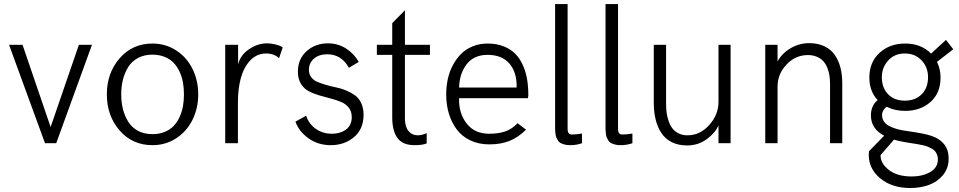

<svg xmlns="http://www.w3.org/2000/svg" viewBox="-20 -710 4755 952"><path d="M203.1 0 24.9 -487.8H91.8L231 -80.1L371.1 -487.8H436L258.8 0Z M735.8 9.8Q636.7 9.8 573.2 -63Q509.8 -135.7 509.8 -242.2Q509.8 -348.1 573.2 -421.1Q636.7 -494.1 735.8 -494.1Q800.8 -494.1 853.3 -460.2Q905.8 -426.3 934.3 -368.7Q962.9 -311 962.9 -242.2Q962.9 -172.9 934.3 -115.5Q905.8 -58.1 853.5 -24.2Q801.3 9.8 735.8 9.8ZM735.8 -44.9Q769 -44.9 795.9 -55.7Q822.8 -66.4 840.3 -84.7Q857.9 -103 869.9 -128.7Q881.8 -154.3 887 -182.4Q892.1 -210.4 892.1 -242.2Q892.1 -273.9 887 -302Q881.8 -330.1 869.9 -355.5Q857.9 -380.9 840.3 -399.2Q822.8 -417.5 795.9 -428.2Q769 -439 735.8 -439Q695.3 -439 664.8 -422.9Q634.3 -406.7 616.5 -378.7Q598.6 -350.6 589.8 -316.2Q581.1 -281.7 581.1 -242.2Q581.1 -202.6 589.8 -168.2Q598.6 -133.8 616.5 -105.5Q634.3 -77.1 664.8 -61Q695.3 -44.9 735.8 -44.9Z M1096.7 0V-487.8H1160.6V-390.1Q1170.9 -436 1214.1 -465.6Q1257.3 -495.1 1304.7 -495.1Q1323.2 -495.1 1345.7 -489.7Q1368.2 -484.4 1381.8 -475.1L1363.8 -421.9Q1338.4 -444.8 1299.8 -444.8Q1253.9 -444.8 1221.7 -411.4Q1189.5 -377.9 1174.6 -324.5Q1159.7 -271 1159.7 -203.1V0Z M1620.1 9.8Q1556.6 9.8 1509.3 -24.4Q1461.9 -58.6 1444.8 -106.9L1498 -136.2Q1510.7 -96.2 1545.4 -71.5Q1580.1 -46.9 1625 -46.9Q1639.2 -46.9 1652.3 -49.3Q1665.5 -51.8 1678.7 -57.6Q1691.9 -63.5 1701.9 -72.8Q1711.9 -82 1718 -96.4Q1724.1 -110.8 1724.1 -128.9Q1724.1 -157.2 1709.5 -176Q1694.8 -194.8 1671.1 -204.6Q1647.5 -214.4 1619.1 -221.7Q1590.8 -229 1562.3 -237.3Q1533.7 -245.6 1510 -258.3Q1486.3 -271 1471.7 -295.2Q1457 -319.3 1457 -354Q1457 -417.5 1500.2 -456.3Q1543.5 -495.1 1606 -495.1Q1657.2 -495.1 1697.3 -468.5Q1737.3 -441.9 1758.8 -402.8L1710 -374Q1672.4 -440.9 1603 -440.9Q1561.5 -440.9 1536.6 -419.2Q1511.7 -397.5 1511.7 -363.8Q1511.7 -342.3 1523.4 -326.9Q1535.2 -311.5 1554.2 -303.7Q1573.2 -295.9 1597.4 -288.8Q1621.6 -281.7 1647.2 -276.6Q1672.9 -271.5 1697 -261.2Q1721.2 -251 1740.2 -237.3Q1759.3 -223.6 1771 -199Q1782.7 -174.3 1782.7 -141.1Q1782.7 -69.8 1735.1 -30Q1687.5 9.8 1620.1 9.8Z M2035.6 9.8Q1976.1 9.8 1950.4 -26.1Q1924.8 -62 1924.8 -127.9V-438H1848.6V-487.8H1924.8V-595.2L1987.8 -659.2V-487.8H2111.8V-438H1987.8V-122.1Q1987.8 -82 2005.4 -60.5Q2022.9 -39.1 2051.8 -39.1Q2071.8 -39.1 2095.7 -49.8V1Q2075.7 9.8 2035.6 9.8Z M2405.8 5.9Q2353.5 5.9 2312 -13.9Q2270.5 -33.7 2244.9 -67.9Q2219.2 -102.1 2205.8 -146.2Q2192.4 -190.4 2192.4 -241.2Q2192.4 -281.2 2200.4 -318.1Q2208.5 -355 2225.6 -387.2Q2242.7 -419.4 2266.6 -443.1Q2290.5 -466.8 2324.2 -480.5Q2357.9 -494.1 2397.5 -494.1Q2442.9 -494.1 2478 -480Q2513.2 -465.8 2535.9 -442.4Q2558.6 -418.9 2573.2 -385.3Q2587.9 -351.6 2593.8 -315.2Q2599.6 -278.8 2599.6 -236.8L2597.7 -223.1H2256.3Q2253.9 -149.4 2293.5 -98.1Q2333 -46.9 2404.8 -46.9Q2451.7 -46.9 2485.1 -58.3Q2518.6 -69.8 2546.4 -99.1L2588.4 -66.9Q2548.8 -28.3 2506.1 -11.2Q2463.4 5.9 2405.8 5.9ZM2256.3 -275.9H2541.5Q2543.9 -349.1 2506.8 -393.6Q2469.7 -438 2397.5 -438Q2330.6 -438 2294.4 -392.1Q2258.3 -346.2 2256.3 -275.9Z M2805.7 9.8Q2790 9.8 2778.3 6.3Q2766.6 2.9 2758.8 -1.2Q2751 -5.4 2745.8 -14.4Q2740.7 -23.4 2738 -29.8Q2735.4 -36.1 2733.9 -49.3Q2732.4 -62.5 2732.4 -68.8Q2732.4 -75.2 2732.4 -90.3Q2732.4 -96.2 2732.4 -99.1V-689.9H2794.4V-68.8Q2794.4 -48.3 2808.1 -43.9Q2811 -43 2814.5 -43Q2839.8 -43 2865.7 -47.9V0Q2839.4 9.8 2805.7 9.8Z M3055.7 9.8Q3040 9.8 3028.3 6.3Q3016.6 2.9 3008.8 -1.2Q3001 -5.4 2995.8 -14.4Q2990.7 -23.4 2988 -29.8Q2985.4 -36.1 2983.9 -49.3Q2982.4 -62.5 2982.4 -68.8Q2982.4 -75.2 2982.4 -90.3Q2982.4 -96.2 2982.4 -99.1V-689.9H3044.4V-68.8Q3044.4 -48.3 3058.1 -43.9Q3061 -43 3064.5 -43Q3089.8 -43 3115.7 -47.9V0Q3089.4 9.8 3055.7 9.8Z M3386.7 11.2Q3343.3 11.2 3310.8 -5.1Q3278.3 -21.5 3259.3 -50.5Q3240.2 -79.6 3231 -116.7Q3221.7 -153.8 3221.7 -198.2V-487.8H3282.7V-192.9Q3282.7 -170.9 3285.4 -150.6Q3288.1 -130.4 3295.4 -109.4Q3302.7 -88.4 3314 -73.5Q3325.2 -58.6 3344.5 -48.8Q3363.8 -39.1 3388.7 -39.1Q3450.7 -39.1 3496.6 -90.1Q3542.5 -141.1 3542.5 -205.1V-487.8H3602.5V0H3542.5V-88.9Q3528.3 -52.7 3485.4 -20.8Q3442.4 11.2 3386.7 11.2Z M3774.4 0V-487.8H3835.4V-405.8Q3857.4 -445.8 3900.1 -470.9Q3942.9 -496.1 3991.7 -496.1Q4035.2 -496.1 4067.6 -480.7Q4100.1 -465.3 4119.1 -437.5Q4138.2 -409.7 4147.2 -374.8Q4156.2 -339.8 4156.2 -296.9V0H4095.7V-292Q4095.7 -314 4093 -333.3Q4090.3 -352.5 4082.8 -372.1Q4075.2 -391.6 4063.2 -405.5Q4051.3 -419.4 4031.2 -428.2Q4011.2 -437 3985.4 -437Q3924.3 -437 3879.9 -390.1Q3835.4 -343.3 3835.4 -279.8V0Z M4479.5 -60.1Q4565.4 -47.9 4599.1 -36.1Q4669.4 -11.2 4681.2 48.8Q4683.6 62 4683.6 77.1Q4683.6 124 4656 157.7Q4628.4 191.4 4586.4 206.8Q4544.4 222.2 4493.7 222.2Q4402.8 222.2 4345.2 174.8Q4287.6 127.4 4287.6 58.1Q4287.6 46.9 4288.6 40L4363.8 -37.1Q4298.3 -71.3 4298.3 -138.2Q4298.3 -185.5 4331.5 -213.9Q4290.5 -257.8 4290.5 -325.2Q4290.5 -401.4 4340.8 -447.8Q4391.1 -494.1 4468.3 -494.1Q4546.9 -494.1 4596.7 -444.3L4670.4 -512.2L4706.5 -465.8L4626 -403.3Q4643.6 -366.7 4643.6 -325.2Q4643.6 -249 4594 -204.6Q4544.4 -160.2 4467.3 -160.2Q4417 -160.2 4376 -180.7Q4353.5 -162.6 4353.5 -140.1Q4353.5 -121.1 4363.5 -106.7Q4373.5 -92.3 4392.6 -83.3Q4411.6 -74.2 4432.1 -68.8Q4452.6 -63.5 4479.5 -60.1ZM4466.3 -444.8Q4415.5 -444.8 4384 -410.2Q4352.5 -375.5 4352.5 -327.1Q4352.5 -274.4 4383.5 -242.7Q4414.6 -210.9 4466.3 -210.9Q4518.6 -210.9 4550 -242.7Q4581.5 -274.4 4581.5 -327.1Q4581.5 -376.5 4549.6 -410.6Q4517.6 -444.8 4466.3 -444.8ZM4500.5 165Q4553.7 165 4592 143.1Q4630.4 121.1 4630.4 80.1Q4630.4 67.4 4626.2 57.1Q4622.1 46.9 4616.5 39.8Q4610.8 32.7 4599.6 26.6Q4588.4 20.5 4579.1 16.8Q4569.8 13.2 4553.2 9.5Q4536.6 5.9 4525.6 4.2Q4514.6 2.4 4494.4 -0.7Q4474.1 -3.9 4463.4 -5.9Q4436 -10.7 4412.6 -17.6L4346.2 59.1Q4345.2 100.1 4387.2 132.6Q4429.2 165 4500.5 165Z"/></svg>

Font: HK Grotesk Light
Style: Regular
Weight: 300
Designer: Alfredo Marco Pradil and Stefan Peev
Foundry: Hanken Design Co.
Version: Version 1.045;PS 001.045;hotconv 1.0.88;makeotf.lib2.5.64775